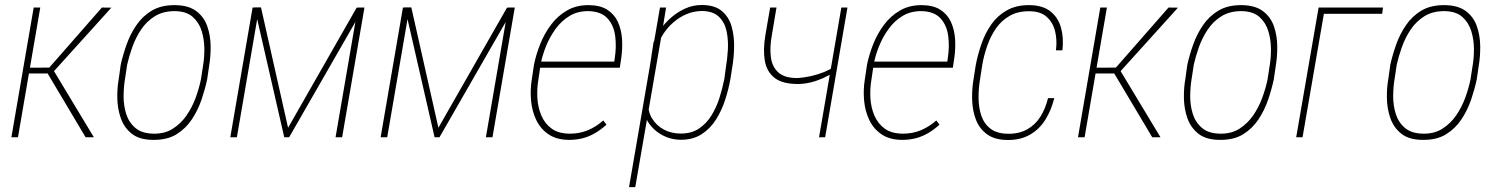

<svg xmlns="http://www.w3.org/2000/svg" viewBox="-20 -559 6099 782"><path d="M144 -528.3 53.2 0H26.4L117.2 -528.3ZM433.6 -527.8 191.4 -259.8H86.9L90.3 -283.2L180.7 -283.7L395 -528.3ZM328.6 0 172.9 -261.7 190.9 -284.2 362.3 0Z M463.9 -239.3 471.7 -295.4Q480.5 -335 495.4 -377.2Q510.3 -419.4 535.4 -456.3Q560.5 -493.2 598.6 -515.9Q636.7 -538.6 692.9 -538.1Q747.6 -537.6 779.3 -513.9Q811 -490.2 824.2 -452.1Q837.4 -414.1 837.9 -371.6Q838.4 -329.1 832 -292L823.7 -235.4Q815.4 -196.3 800.8 -153.1Q786.1 -109.9 761.2 -72.5Q736.3 -35.2 698.7 -12Q661.1 11.2 604.5 10.7Q548.8 10.7 517.3 -13.9Q485.8 -38.6 472.2 -77.1Q458.5 -115.7 457.8 -158.9Q457 -202.1 463.9 -239.3ZM498 -295.9 489.3 -238.8Q483.9 -207.5 483.4 -169.2Q482.9 -130.9 493.7 -95.9Q504.4 -61 531.2 -38.1Q558.1 -15.1 605.5 -14.6Q650.9 -13.7 684.1 -34.9Q717.3 -56.2 740 -89.1Q762.7 -122.1 776.9 -160.9Q791 -199.7 798.3 -235.4L807.1 -292.5Q812.5 -322.8 812.3 -360.4Q812 -397.9 801.5 -432.4Q791 -466.8 765.1 -490Q739.3 -513.2 691.4 -513.7Q644 -513.7 610.4 -492.7Q576.7 -471.7 554.4 -438.2Q532.2 -404.8 518.8 -366.9Q505.4 -329.1 498 -295.9Z M1153.3 -38.6 1432.6 -527.8H1460.9L1157.7 0H1137.7L1016.6 -528.8H1043ZM1035.6 -528.3 944.8 0H918L1008.8 -528.3ZM1346.7 0 1437.5 -528.3H1464.4L1373.5 0Z M1765.6 -38.6 2044.9 -527.8H2073.2L1770 0H1750L1628.9 -528.8H1655.3ZM1647.9 -528.3 1557.1 0H1530.3L1621.1 -528.3ZM1959 0 2049.8 -528.3H2076.7L1985.8 0Z M2298.8 10.7Q2247.6 10.7 2214.4 -11.7Q2181.2 -34.2 2163.8 -70.8Q2146.5 -107.4 2142.8 -150.9Q2139.2 -194.3 2146 -235.8L2154.8 -294.9Q2163.1 -336.4 2180.2 -379.4Q2197.3 -422.4 2224.4 -458.5Q2251.5 -494.6 2289.8 -516.6Q2328.1 -538.6 2378.9 -538.1Q2425.3 -537.6 2453.9 -519Q2482.4 -500.5 2496.6 -469.7Q2510.7 -439 2513.4 -400.9Q2516.1 -362.8 2510.3 -322.3L2504.4 -283.2H2170.4L2175.3 -308.1H2481.9L2483.9 -322.8Q2491.2 -368.2 2485.6 -412.1Q2480 -456.1 2454.3 -484.1Q2428.7 -512.2 2377.4 -513.7Q2333.5 -514.2 2300.3 -494.4Q2267.1 -474.6 2242.9 -441.4Q2218.8 -408.2 2203.4 -369.6Q2188 -331.1 2181.6 -294.9L2172.9 -234.9Q2166.5 -198.2 2168.7 -159.7Q2170.9 -121.1 2185.1 -88.1Q2199.2 -55.2 2226.8 -35.2Q2254.4 -15.1 2299.8 -14.6Q2339.8 -14.2 2374.3 -28.6Q2408.7 -43 2437 -68.4L2450.2 -51.3Q2428.7 -31.7 2405 -17.6Q2381.3 -3.4 2354.7 3.7Q2328.1 10.7 2298.8 10.7Z M2676.3 -426.8 2567.4 203.1H2542L2668 -528.3H2692.9ZM2962.4 -285.2 2955.1 -238.8Q2948.2 -198.2 2934.1 -154.1Q2919.9 -109.9 2896.5 -72.5Q2873 -35.2 2837.4 -12.2Q2801.8 10.7 2751 10.3Q2719.7 9.8 2692.1 -1.7Q2664.6 -13.2 2643.8 -32.7Q2623 -52.2 2611.8 -76.7Q2600.6 -101.1 2602.1 -127.4L2641.6 -385.7Q2650.9 -412.6 2669.4 -439Q2688 -465.3 2713.9 -487.8Q2739.7 -510.3 2771.2 -524.4Q2802.7 -538.6 2837.9 -538.6Q2890.6 -538.6 2919.7 -514.4Q2948.7 -490.2 2959.7 -451.4Q2970.7 -412.6 2970 -368.4Q2969.2 -324.2 2962.4 -285.2ZM2930.2 -237.8 2936.5 -284.7Q2942.4 -317.9 2944.6 -357.2Q2946.8 -396.5 2939.2 -432.4Q2931.6 -468.3 2907.5 -491.2Q2883.3 -514.2 2837.4 -514.2Q2805.2 -513.7 2776.4 -501.5Q2747.6 -489.3 2723.4 -468.5Q2699.2 -447.8 2682.1 -421.4Q2665 -395 2656.7 -365.2L2620.6 -141.6Q2618.2 -105.5 2635.7 -76.7Q2653.3 -47.9 2683.1 -31.7Q2712.9 -15.6 2749.5 -15.1Q2794.9 -14.2 2826.2 -34.9Q2857.4 -55.7 2877.9 -89.1Q2898.4 -122.6 2910.6 -161.4Q2922.9 -200.2 2930.2 -237.8Z M3431.6 -528.3 3340.8 0H3315.9L3406.7 -528.3ZM3381.3 -290 3378.9 -266.1Q3357.9 -252.4 3333.3 -241.2Q3308.6 -230 3282.7 -223.6Q3256.8 -217.3 3231.4 -216.8Q3166 -216.8 3134.3 -242.2Q3102.5 -267.6 3095 -312Q3087.4 -356.4 3097.2 -415L3116.7 -528.3H3142.6L3123.5 -415Q3114.7 -366.7 3119.6 -326.9Q3124.5 -287.1 3150.4 -263.7Q3176.3 -240.2 3231.4 -241.2Q3255.9 -243.2 3282.7 -249Q3309.6 -254.9 3335.2 -265.1Q3360.8 -275.4 3381.3 -290Z M3655.3 10.7Q3604 10.7 3570.8 -11.7Q3537.6 -34.2 3520.3 -70.8Q3502.9 -107.4 3499.3 -150.9Q3495.6 -194.3 3502.4 -235.8L3511.2 -294.9Q3519.5 -336.4 3536.6 -379.4Q3553.7 -422.4 3580.8 -458.5Q3607.9 -494.6 3646.2 -516.6Q3684.6 -538.6 3735.4 -538.1Q3781.7 -537.6 3810.3 -519Q3838.9 -500.5 3853 -469.7Q3867.2 -439 3869.9 -400.9Q3872.6 -362.8 3866.7 -322.3L3860.8 -283.2H3526.9L3531.7 -308.1H3838.4L3840.3 -322.8Q3847.7 -368.2 3842 -412.1Q3836.4 -456.1 3810.8 -484.1Q3785.2 -512.2 3733.9 -513.7Q3689.9 -514.2 3656.7 -494.4Q3623.5 -474.6 3599.4 -441.4Q3575.2 -408.2 3559.8 -369.6Q3544.4 -331.1 3538.1 -294.9L3529.3 -234.9Q3522.9 -198.2 3525.1 -159.7Q3527.3 -121.1 3541.5 -88.1Q3555.7 -55.2 3583.3 -35.2Q3610.8 -15.1 3656.2 -14.6Q3696.3 -14.2 3730.7 -28.6Q3765.1 -43 3793.5 -68.4L3806.6 -51.3Q3785.2 -31.7 3761.5 -17.6Q3737.8 -3.4 3711.2 3.7Q3684.6 10.7 3655.3 10.7Z M4086.4 -14.2Q4131.3 -13.7 4164.3 -32.5Q4197.3 -51.3 4217.8 -84.2Q4238.3 -117.2 4248.5 -159.2H4273.9Q4262.2 -111.3 4238.5 -72.8Q4214.8 -34.2 4176.8 -11.5Q4138.7 11.2 4085.9 11.2Q4032.7 11.2 4001 -11.5Q3969.2 -34.2 3955.1 -71Q3940.9 -107.9 3939.5 -151.4Q3938 -194.8 3945.3 -237.3L3954.1 -293.5Q3962.4 -337.4 3977.8 -381.3Q3993.2 -425.3 4018.3 -460.7Q4043.5 -496.1 4081.5 -517.3Q4119.6 -538.6 4172.9 -538.1Q4227.1 -537.6 4258.5 -512.5Q4290 -487.3 4301.5 -445.8Q4313 -404.3 4307.1 -354H4280.8Q4286.1 -396.5 4277.1 -432.4Q4268.1 -468.3 4242.7 -490.7Q4217.3 -513.2 4172.4 -513.2Q4126 -513.7 4092.5 -494.6Q4059.1 -475.6 4037.1 -444.1Q4015.1 -412.6 4001.2 -373.3Q3987.3 -334 3980.5 -293.5L3971.7 -236.3Q3965.3 -199.2 3965.6 -160.2Q3965.8 -121.1 3976.8 -88.1Q3987.8 -55.2 4014.2 -34.9Q4040.5 -14.6 4086.4 -14.2Z M4488.3 -528.3 4397.5 0H4370.6L4461.4 -528.3ZM4777.8 -527.8 4535.6 -259.8H4431.2L4434.6 -283.2L4524.9 -283.7L4739.3 -528.3ZM4672.9 0 4517.1 -261.7 4535.2 -284.2 4706.5 0Z M4808.1 -239.3 4815.9 -295.4Q4824.7 -335 4839.6 -377.2Q4854.5 -419.4 4879.6 -456.3Q4904.8 -493.2 4942.9 -515.9Q4981 -538.6 5037.1 -538.1Q5091.8 -537.6 5123.5 -513.9Q5155.3 -490.2 5168.5 -452.1Q5181.6 -414.1 5182.1 -371.6Q5182.6 -329.1 5176.3 -292L5168 -235.4Q5159.7 -196.3 5145 -153.1Q5130.4 -109.9 5105.5 -72.5Q5080.6 -35.2 5043 -12Q5005.4 11.2 4948.7 10.7Q4893.1 10.7 4861.6 -13.9Q4830.1 -38.6 4816.4 -77.1Q4802.7 -115.7 4802 -158.9Q4801.3 -202.1 4808.1 -239.3ZM4842.3 -295.9 4833.5 -238.8Q4828.1 -207.5 4827.6 -169.2Q4827.1 -130.9 4837.9 -95.9Q4848.6 -61 4875.5 -38.1Q4902.3 -15.1 4949.7 -14.6Q4995.1 -13.7 5028.3 -34.9Q5061.5 -56.2 5084.2 -89.1Q5106.9 -122.1 5121.1 -160.9Q5135.3 -199.7 5142.6 -235.4L5151.4 -292.5Q5156.7 -322.8 5156.5 -360.4Q5156.2 -397.9 5145.8 -432.4Q5135.3 -466.8 5109.4 -490Q5083.5 -513.2 5035.6 -513.7Q4988.3 -513.7 4954.6 -492.7Q4920.9 -471.7 4898.7 -438.2Q4876.5 -404.8 4863 -366.9Q4849.6 -329.1 4842.3 -295.9Z M5612.8 -528.3 5609.4 -502.9H5372.1L5285.2 0H5259.3L5350.6 -528.3Z M5634.8 -239.3 5642.6 -295.4Q5651.4 -335 5666.3 -377.2Q5681.2 -419.4 5706.3 -456.3Q5731.4 -493.2 5769.5 -515.9Q5807.6 -538.6 5863.8 -538.1Q5918.5 -537.6 5950.2 -513.9Q5981.9 -490.2 5995.1 -452.1Q6008.3 -414.1 6008.8 -371.6Q6009.3 -329.1 6002.9 -292L5994.6 -235.4Q5986.3 -196.3 5971.7 -153.1Q5957 -109.9 5932.1 -72.5Q5907.2 -35.2 5869.6 -12Q5832 11.2 5775.4 10.7Q5719.7 10.7 5688.2 -13.9Q5656.7 -38.6 5643.1 -77.1Q5629.4 -115.7 5628.7 -158.9Q5627.9 -202.1 5634.8 -239.3ZM5668.9 -295.9 5660.2 -238.8Q5654.8 -207.5 5654.3 -169.2Q5653.8 -130.9 5664.6 -95.9Q5675.3 -61 5702.1 -38.1Q5729 -15.1 5776.4 -14.6Q5821.8 -13.7 5855 -34.9Q5888.2 -56.2 5910.9 -89.1Q5933.6 -122.1 5947.8 -160.9Q5961.9 -199.7 5969.2 -235.4L5978 -292.5Q5983.4 -322.8 5983.2 -360.4Q5982.9 -397.9 5972.4 -432.4Q5961.9 -466.8 5936 -490Q5910.2 -513.2 5862.3 -513.7Q5814.9 -513.7 5781.2 -492.7Q5747.6 -471.7 5725.3 -438.2Q5703.1 -404.8 5689.7 -366.9Q5676.3 -329.1 5668.9 -295.9Z"/></svg>

Font: Roboto Condensed Thin
Style: Italic
Weight: 250
Italic angle: -12°
Designer: Christian Robertson
Foundry: Google
Version: Version 3.008; 2023